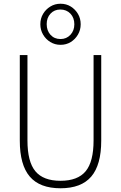

<svg xmlns="http://www.w3.org/2000/svg" viewBox="-20 -1000 648 1028"><path d="M304 8Q193 8 139.5 -54.5Q86 -117 86 -247V-705H127V-248Q127 -134 169.5 -83Q212 -32 304 -32Q396 -32 438.5 -83Q481 -134 481 -248V-705H522V-247Q522 -117 468.5 -54.5Q415 8 304 8ZM304 -760Q274 -760 249.5 -775Q225 -790 210.5 -815Q196 -840 196 -870Q196 -901 210.5 -925.5Q225 -950 249.5 -965Q274 -980 304 -980Q335 -980 359 -965Q383 -950 397.5 -925.5Q412 -901 412 -870Q412 -840 397.5 -815Q383 -790 359 -775Q335 -760 304 -760ZM304 -791Q336 -791 357 -813.5Q378 -836 378 -870Q378 -905 357 -927Q336 -949 303 -949Q271 -949 250.5 -927Q230 -905 230 -871Q230 -836 250.5 -813.5Q271 -791 304 -791Z"/></svg>

Font: Nunito Sans 10pt Condensed ExtraLight
Style: Regular
Weight: 250
Width: 3
Designer: Vernon Adams
Foundry: Vernon Adams
Version: Version 3.101;gftools[0.9.27]